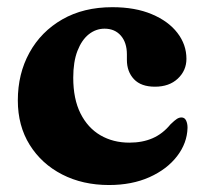

<svg xmlns="http://www.w3.org/2000/svg" viewBox="-20 -512 582 545"><path d="M509.2 -345.1Q509.2 -311.9 484.8 -288.9Q460.4 -265.9 419.8 -265.9Q380.4 -265.9 360.3 -287.2Q340.2 -308.5 340.2 -342V-357.7Q340.2 -391.1 323 -410.9Q305.8 -430.6 276.8 -430.6Q252.3 -430.6 232.1 -414.7Q212 -398.8 199.9 -367.7Q187.9 -336.7 187.9 -291.5Q187.9 -231.1 208.5 -190Q229.1 -149 265.1 -128Q301.1 -107.1 347.1 -107.1Q384.3 -107.1 413.1 -119.6Q441.9 -132.1 463.9 -159Q475.7 -170.5 482.1 -174.5Q488.6 -178.6 495.1 -178.6Q504.1 -178.6 508.2 -170Q512.4 -161.4 512.3 -149.1Q511.2 -105.8 482.6 -68.6Q454.1 -31.5 404.3 -9.1Q354.5 13.2 289.3 13.2Q214.8 13.2 156.4 -16.8Q98 -46.8 64.3 -100.8Q30.6 -154.8 30.6 -227.1Q30.6 -302.7 63.6 -362.5Q96.6 -422.4 156.9 -457Q217.1 -491.6 298.9 -491.6Q363.8 -491.6 410.9 -471.7Q458.1 -451.9 483.6 -418.6Q509.2 -385.4 509.2 -345.1Z"/></svg>

Font: Fraunces
Style: Regular
Weight: 900
Version: Version 1.000;[b76b70a41]